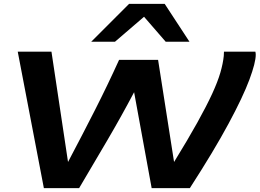

<svg xmlns="http://www.w3.org/2000/svg" viewBox="-20 -965 1332 985"><path d="M954 0H758L668 -492Q602 -367 529.5 -243.5Q457 -120 386 0H205L71 -700H244L329 -134Q403 -274 467.5 -401Q532 -528 591 -658H791L873 -134Q945 -251 992.5 -336.5Q1040 -422 1068.5 -484Q1097 -546 1110.5 -592.5Q1124 -639 1128 -678Q1128 -685 1128.5 -690Q1129 -695 1129 -700H1290Q1292 -694 1292 -684Q1292 -644 1259.5 -556.5Q1227 -469 1152.5 -330.5Q1078 -192 954 0ZM448 -751 642 -945H825L952 -751H830L719 -879L570 -751Z"/></svg>

Font: Georama ExtraExtended SemiBold
Style: Italic
Weight: 600
Width: 8
Italic angle: -9°
Designer: Jean-Baptiste Levee
Foundry: Production Type
Version: Version 1.000